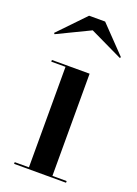

<svg xmlns="http://www.w3.org/2000/svg" viewBox="-134 -742 569 799"><g transform="rotate(20 150.5 -343.0)"><path d="M202 -460V-7.5H265V0H35V-7.5H98V-452.5H35V-460ZM8.5 -564.5 5 -569 117.5 -686H188.5L301 -569L297.5 -564.5L152.5 -634Z"/></g></svg>

Font: BodoniModa_28ptMedium
Style: Regular
Weight: 500
Designer: Owen Earl
Foundry: indestructible type
Version: Version 2.004